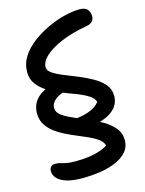

<svg xmlns="http://www.w3.org/2000/svg" viewBox="-140 -793 858 1135"><g transform="rotate(-15 289.0 -225.5)"><path d="M220 259Q161 259 123.5 247Q86 235 68 215Q50 195 50 172Q50 155 58.5 145Q67 135 88 135Q104 135 116.5 139Q129 143 149 147.5Q169 152 207 152Q251 152 288 147Q325 142 354.5 132Q384 122 405 109Q399 84 371.5 65Q344 46 304.5 29.5Q265 13 222.5 -5.5Q180 -24 143 -47.5Q106 -71 82.5 -103.5Q59 -136 59 -181Q59 -238 101 -277Q119 -293 145 -306Q112 -327 90 -356Q66 -387 66 -431Q66 -482 93.5 -525Q121 -568 166.5 -602Q212 -636 264.5 -660.5Q317 -685 369 -697.5Q421 -710 461 -710Q495 -710 509 -693.5Q523 -677 523 -652Q523 -634 511.5 -620.5Q500 -607 474 -603Q383 -587 317 -559Q251 -531 215 -498Q179 -465 179 -431Q179 -410 204 -393Q229 -376 269 -360Q309 -344 353 -326Q397 -308 437 -285.5Q477 -263 502 -233.5Q527 -204 527 -163Q527 -104 474 -67Q445 -47 405 -36Q417 -29 429 -23Q469 1 494.5 32Q520 63 520 107Q520 146 496.5 174.5Q473 203 431.5 222Q390 241 335.5 250Q281 259 220 259ZM237 -260Q212 -250 196 -239Q165 -215 165 -185Q165 -159 190.5 -139.5Q216 -120 257 -103Q268 -97 280 -92Q321 -97 352 -108Q398 -124 421 -154Q415 -177 387 -195Q359 -213 319 -229Q279 -243 237 -260Z"/></g></svg>

Font: Shantell Sans Light Medium
Style: Regular
Weight: 500
Version: Version 1.008;[ac192a2d6]